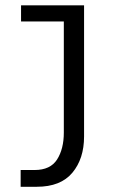

<svg xmlns="http://www.w3.org/2000/svg" viewBox="-20 -520 440 716"><path d="M57 176.5V114H109Q168 114 193 74.5Q218 35 218 -25.5V-440H58.5V-500H293.5V-11Q293.5 72 249.8 124.2Q206 176.5 117.5 176.5Z"/></svg>

Font: Trispace SemiCondensed Light
Style: Regular
Weight: 300
Width: 4
Designer: Tyler Finck
Foundry: Etcetera Type Company
Version: Version 1.210; ttfautohint (v1.8.3)